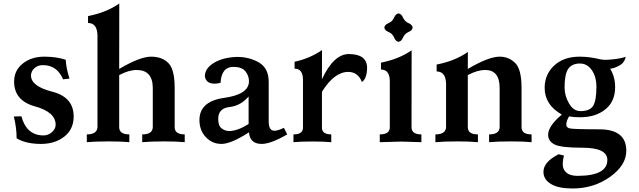

<svg xmlns="http://www.w3.org/2000/svg" viewBox="-20 -802 3605 1083"><path d="M210.9 9.8Q126 9.8 73.7 -22Q73.7 -81.1 58.1 -145L100.6 -146Q129.9 -38.1 225.6 -38.1Q252.4 -38.1 273.2 -56.9Q293.9 -75.7 293.9 -98.1Q293.9 -169.9 176.8 -202.1Q59.6 -234.4 59.6 -341.8Q59.6 -404.8 108.4 -443.6Q157.2 -482.4 230 -482.4Q298.3 -482.4 350.6 -464.8Q354 -413.1 372.1 -358.9L335.9 -354.5Q301.8 -434.6 222.2 -434.6Q192.9 -434.6 173.8 -417Q154.8 -399.4 154.8 -376Q154.8 -315.4 275.1 -284.7Q395.5 -253.9 395.5 -145Q395.5 -72.8 342.8 -31.5Q290 9.8 210.9 9.8Z M1022 0Q975.6 -4.4 907.2 -4.4Q828.1 -4.4 782.2 0V-43.9Q840.3 -43.9 841.8 -84.5V-306.2Q841.3 -407.2 751 -407.2Q706.1 -407.2 652.3 -378.4V-84.5Q652.3 -43.9 709.5 -43.9V0Q663.1 -4.4 594.7 -4.4Q515.6 -4.4 469.7 0V-43.9Q527.3 -43.9 529.8 -84.5V-604.5Q527.3 -672.4 476.6 -672.4V-711.4Q579.1 -731 652.8 -782.2L652.3 -413.1Q769.5 -482.4 832.5 -482.4Q893.1 -482.4 929.2 -447Q965.3 -411.6 965.3 -305.7V-84.5Q965.3 -43.9 1022 -43.9Z M1456.5 9.8Q1389.2 9.8 1384.3 -55.7Q1283.7 9.8 1229 9.8Q1177.2 9.8 1141.1 -28.3Q1105 -66.4 1105 -125Q1105 -230.5 1244.6 -250Q1384.3 -269.5 1384.3 -343.8Q1384.3 -375 1364.3 -399.9Q1344.2 -424.8 1296.4 -424.8Q1229 -424.8 1224.1 -335Q1206.1 -330.1 1190.9 -330.1Q1141.1 -330.1 1135.7 -372.1Q1135.7 -416.5 1186.8 -447.5Q1237.8 -478.5 1317.4 -481Q1387.2 -481 1441.4 -449Q1495.6 -417 1495.6 -339.8V-117.2Q1495.6 -64.5 1527.8 -64.5Q1547.4 -64.5 1581.5 -81.1L1600.1 -43.9Q1507.3 9.8 1456.5 9.8ZM1272 -63Q1319.8 -63 1382.3 -102.5V-257.8Q1337.4 -205.1 1274.2 -198.2Q1210.9 -191.4 1210.9 -130.9Q1210.9 -92.8 1230 -77.9Q1249 -63 1272 -63Z M1848.6 0Q1805.7 -3.9 1741.7 -3.9Q1677.7 -3.9 1635.3 0V-43.9Q1689 -43.9 1689 -82V-351.6Q1689 -414.6 1641.6 -414.6V-453.6Q1727.5 -472.2 1796.4 -519.5L1795.9 -355Q1862.3 -497.1 1947.3 -497.1Q2046.4 -497.1 2050.8 -424.3Q2050.8 -359.9 2021.5 -339.4Q1999.5 -396.5 1943.4 -396.5Q1865.2 -395.5 1795.9 -284.2V-82Q1795.9 -43.9 1848.6 -43.9Z M2228 -566.4Q2212.4 -567.9 2203.1 -590.1Q2193.8 -612.3 2171.6 -621.6Q2149.4 -630.9 2147.9 -646.5Q2149.4 -662.1 2171.6 -671.6Q2193.8 -681.2 2203.1 -702.9Q2212.4 -724.6 2228 -726.1Q2243.7 -724.6 2253.2 -702.9Q2262.7 -681.2 2284.4 -671.6Q2306.2 -662.1 2307.6 -646.5Q2306.2 -630.9 2284.4 -621.6Q2262.7 -612.3 2253.2 -590.1Q2243.7 -567.9 2228 -566.4ZM2356.9 0 2244.6 -3.4 2122.1 0V-43.9Q2178.7 -43.9 2178.7 -84V-343.3Q2178.7 -409.7 2128.9 -409.7V-448.7Q2229.5 -468.3 2301.8 -518.1Q2301.3 -408.7 2301.3 -84Q2301.3 -43.9 2356.9 -43.9Z M2978.5 0Q2932.1 -4.4 2863.8 -4.4Q2784.7 -4.4 2738.8 0V-43.9Q2796.9 -43.9 2798.3 -84.5V-306.2Q2797.9 -407.2 2717.3 -407.2Q2672.4 -407.2 2618.7 -378.4V-84.5Q2618.7 -43.9 2675.8 -43.9V0Q2629.4 -4.4 2561 -4.4Q2481.9 -4.4 2436 0V-43.9Q2493.7 -43.9 2496.1 -84.5V-331.1Q2493.7 -398.9 2442.9 -398.9V-438Q2545.4 -457.5 2619.1 -508.8L2618.7 -413.1Q2735.8 -482.4 2798.8 -482.4Q2849.6 -482.4 2885.7 -447Q2921.9 -411.6 2921.9 -305.7V-84.5Q2921.9 -43.9 2978.5 -43.9Z M3253.9 -175.3Q3307.6 -175.3 3325.9 -205.3Q3344.2 -235.4 3344.2 -312Q3344.2 -369.6 3317.9 -406.7Q3291.5 -443.8 3252 -443.8Q3205.6 -443.8 3185.1 -413.6Q3164.6 -383.3 3164.6 -308.6Q3164.6 -261.7 3189.7 -218.5Q3214.8 -175.3 3253.9 -175.3ZM3209.5 261.2Q3129.9 261.2 3087.6 235.8Q3045.4 210.4 3045.4 167Q3045.4 111.8 3130.9 67.9L3161.6 75.7Q3154.3 96.7 3154.3 125.5Q3154.3 154.3 3175.3 172.1Q3196.3 189.9 3237.3 189.9Q3405.8 189.9 3405.8 100.1Q3405.8 31.2 3264.6 31.2Q3143.6 31.2 3107.7 12.7Q3071.8 -5.9 3071.8 -42Q3071.8 -90.3 3148.9 -155.8Q3052.2 -210.4 3052.2 -306.6Q3052.2 -381.8 3105.7 -432.1Q3159.2 -482.4 3250 -482.4Q3305.2 -482.4 3366.2 -467.3Q3383.3 -464.4 3397.5 -464.4Q3467.3 -467.3 3509.3 -481.4Q3502.9 -447.3 3471.2 -430.9Q3439.5 -414.6 3421.4 -414.6Q3449.7 -369.1 3449.7 -310.1Q3449.7 -229.5 3394.5 -185.1Q3339.4 -140.6 3252.4 -140.6Q3214.4 -140.6 3189.9 -145.5Q3174.3 -119.6 3174.3 -98.6Q3174.3 -83.5 3191.9 -78.1Q3209.5 -72.8 3361.1 -72.5Q3512.7 -72.3 3512.7 48.3Q3512.7 130.4 3420.9 195.8Q3329.1 261.2 3209.5 261.2Z"/></svg>

Font: Kelvinch
Style: Bold
Weight: 700
Designer: Paul James Miller
Foundry: High-Logic / Made with FontCreator
Version: Version 3.501;March 28, 2021;FontCreator 13.0.0.2683 64-bit